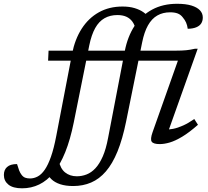

<svg xmlns="http://www.w3.org/2000/svg" viewBox="-188 -751 1100 1014"><path d="M192.5 -466.5Q207.5 -543.5 243.5 -599.5Q279.5 -655.5 334 -686Q388.5 -716.5 459 -716.5Q495.5 -716.5 522.8 -708.2Q550 -700 569 -686.8Q588 -673.5 598 -657.5L528.5 -595Q523.5 -620 511 -637Q498.5 -654 479 -662.8Q459.5 -671.5 432 -671.5Q393.5 -671.5 364 -654.8Q334.5 -638 314.8 -602.8Q295 -567.5 283.5 -511.5L201.5 -104Q183 -13 156.5 52.8Q130 118.5 95.5 160.8Q61 203 19.2 223.2Q-22.5 243.5 -71.5 243.5Q-119.5 243.5 -143.5 224Q-167.5 204.5 -167.5 173Q-167.5 146 -150.5 130.8Q-133.5 115.5 -98 115.5Q-92.5 134.5 -87 148.8Q-81.5 163 -73.5 173Q-65.5 183.5 -54.8 187.5Q-44 191.5 -29.5 191.5Q-8.5 191.5 11.2 181Q31 170.5 48.5 145.2Q66 120 81.2 76.5Q96.5 33 109 -32.5ZM471 -481.5Q486 -558 522.5 -614Q559 -670 615.8 -700.5Q672.5 -731 747.5 -731Q793 -731 823 -721.8Q853 -712.5 868 -696.5Q883 -680.5 883 -658.5Q883 -640.5 874.5 -627.2Q866 -614 848.2 -606.8Q830.5 -599.5 803.5 -599Q801 -617.5 794.8 -631.8Q788.5 -646 777 -659.5Q766 -674 750 -680Q734 -686 711 -686Q672 -686 642.8 -669.2Q613.5 -652.5 593.5 -617Q573.5 -581.5 562.5 -526L478 -109Q459 -16 432.5 49Q406 114 371.2 154.2Q336.5 194.5 293.2 213Q250 231.5 198.5 231.5Q159 231.5 130 222Q101 212.5 82.8 194.8Q64.5 177 56.5 152.5L122 96Q130.5 139.5 156 159.8Q181.5 180 217.5 180Q244.5 180 269.5 170.2Q294.5 160.5 316 137.5Q337.5 114.5 354.8 75.2Q372 36 383 -23.5ZM66 -430.5 68.5 -483.5H740Q774.5 -483.5 796 -485.8Q817.5 -488 841 -493.5H856L694.5 -40L679 -67Q700.5 -65.5 725.8 -70.5Q751 -75.5 779.2 -88.2Q807.5 -101 838 -122.5L857.5 -92Q811.5 -51.5 774.5 -29.2Q737.5 -7 708.5 1.5Q679.5 10 655.5 10Q622 10 613.2 -2.8Q604.5 -15.5 618 -53.5L757 -446L794.5 -430.5Z"/></svg>

Font: Newsreader 10pt
Style: Italic
Weight: 400
Italic angle: -17°
Version: Version 1.003